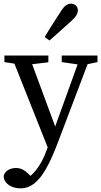

<svg xmlns="http://www.w3.org/2000/svg" viewBox="-20 -778 552 1048"><path d="M92 250Q67 250 46 241.5Q25 233 12.5 217.5Q0 202 0 183Q5 161 24.5 150Q44 139 67 139Q87 139 104 147.5Q121 156 141 177L172 209L133 232L106 209Q139 192 163.5 165.5Q188 139 206 106Q224 73 236 38L252 -8L255 -15L345 -264L421 -475H476L297 -3Q264 85 232.5 141Q201 197 167 223.5Q133 250 92 250ZM251 53 41 -475H138L287 -72L294 -52ZM4 -439V-475H244V-438L126 -424H101ZM317 -439V-475H512V-439L441 -424H421ZM224 -576Q238 -600 252.5 -623Q267 -646 282 -669.5Q297 -693 313 -717Q327 -740 340.5 -749Q354 -758 367 -758Q381 -758 393 -749Q405 -740 405 -720Q405 -710 398.5 -697.5Q392 -685 371 -665Q351 -647 331 -629Q311 -611 291 -593Q271 -575 250 -557Z"/></svg>

Font: Source Serif 4 Variable
Style: Regular
Weight: 400
Designer: Frank Grießhammer
Foundry: Adobe
Version: Version 4.005;hotconv 1.1.0;makeotfexe 2.6.0